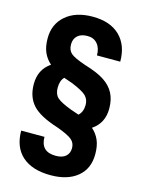

<svg xmlns="http://www.w3.org/2000/svg" viewBox="-137 -801 826 1101"><g transform="rotate(15 276.0 -250.5)"><path d="M256.3 -322.3 206.1 -339.8Q184.1 -317.9 184.1 -275.4Q184.1 -237.3 205.3 -217.5Q226.6 -197.8 289.6 -173.8L339.4 -156.7Q364.7 -180.2 364.7 -221.2Q364.7 -253.4 343.8 -274.4Q322.8 -295.4 256.3 -322.3ZM501 -235.4Q501 -148.9 433.6 -104Q461.9 -79.1 476.6 -45.4Q491.2 -11.7 491.2 37.6Q491.2 124 432.9 172.1Q374.5 220.2 273.9 220.2Q164.6 220.2 105.2 167.5Q45.9 114.7 45.9 16.6H184.1Q184.1 105 273.9 105Q313.5 105 333.5 86.9Q353.5 68.8 353.5 38.1Q353.5 8.3 331.8 -10.7Q310.1 -29.8 241.7 -54.7Q131.8 -89.4 89.1 -136.7Q46.4 -184.1 46.4 -260.3Q46.4 -347.2 113.3 -392.6Q85 -417.5 70.1 -451.2Q55.2 -484.9 55.2 -534.2Q55.2 -619.1 114.5 -669.9Q173.8 -720.7 273.9 -720.7Q378.4 -720.7 435.3 -665.3Q492.2 -609.9 492.2 -512.2H354Q354 -555.2 332.5 -580.6Q311 -606 273.9 -606Q235.4 -606 214.6 -586.9Q193.8 -567.9 193.8 -535.2Q193.8 -501 214.6 -482.7Q235.4 -464.4 303.2 -441.4Q379.9 -418.5 420.7 -391.4Q461.4 -364.3 481.2 -326.4Q501 -288.6 501 -235.4Z"/></g></svg>

Font: MAUL Condensed Bold
Style: Condensed Bold
Weight: 700
Designer: MAUL
Version: Version 1.0; 2020; ttfautohint (v1.8.3)